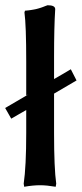

<svg xmlns="http://www.w3.org/2000/svg" viewBox="-32 -712 314 738"><path d="M68.8 -201.2V-289.1Q58.1 -283.2 36.9 -270.8Q15.6 -258.3 11.2 -255.9L-12.2 -296.9L77.1 -349.1L68.8 -345.2V-475.1Q68.8 -615.2 62 -664.1L64 -670.9Q70.8 -671.4 76.9 -672.1Q83 -672.9 87.6 -673.6Q92.3 -674.3 97.7 -675.3Q103 -676.3 106.4 -677Q109.9 -677.7 114.7 -679.2Q119.6 -680.7 122.1 -681.4Q124.5 -682.1 129.4 -683.8Q134.3 -685.5 136 -686.3Q137.7 -687 143.3 -689.2Q148.9 -691.4 150.9 -691.9Q180.2 -691.9 180.2 -676.8Q175.8 -607.9 175.8 -493.2V-408.2Q188.5 -415 211.4 -428.7Q234.4 -442.4 240.2 -445.8L262.2 -402.8L168.9 -348.1L175.8 -352.1V-200.2Q175.8 -65.4 184.1 -5.9L182.1 5.9Q147.5 0 122.1 0Q95.2 0 61 5.9L59.1 -5.9Q68.8 -72.3 68.8 -201.2Z"/></svg>

Font: Linear Smooth
Style: Bold
Weight: 700
Designer: Philipp H. Poll, Flanker
Foundry: Philipp H. Poll, reworked by Flanker
Version: Version 1.061 | FøM Fix